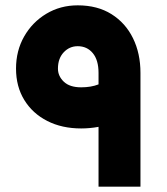

<svg xmlns="http://www.w3.org/2000/svg" viewBox="-20 -699 626 719"><path d="M506 0H349V-224Q317 -218 284 -218Q212 -218 157 -246Q102 -274 71 -324.5Q40 -375 40 -442Q40 -509 70.5 -562.5Q101 -616 153.5 -647.5Q206 -679 271 -679Q345 -679 397.5 -646Q450 -613 478 -556Q506 -499 506 -426ZM197 -442Q197 -414 219 -393Q241 -372 284 -372Q321 -372 349 -383V-426Q349 -474 327.5 -500Q306 -526 271 -526Q240 -526 218.5 -503Q197 -480 197 -442Z"/></svg>

Font: Readex Pro bold
Style: Bold
Weight: 700
Designer: Bonnie Shaver-Troup, Thomas Jockin
Foundry: Lexend
Version: Version 1.200; ttfautohint (v1.8.3)